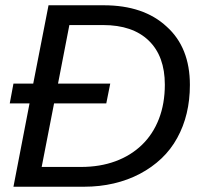

<svg xmlns="http://www.w3.org/2000/svg" viewBox="-20 -708 762 728"><path d="M373 -688Q525 -688 612 -607Q700 -528 700 -386Q700 -272 652 -185Q628 -141 592 -107Q556 -73 510.5 -49Q465 -25 411.5 -12.5Q358 0 299 0H31L92 -316H17L31 -391H106L164 -688ZM200 -391H398L383 -316H185L138 -75H287Q359 -75 417.5 -96.5Q476 -118 518 -158.5Q560 -199 582.5 -257Q605 -315 605 -387Q605 -495 544 -554Q483 -613 371 -613H243Z"/></svg>

Font: Libra Sans Modern
Style: Italic
Weight: 400
Italic angle: -12°
Foundry: Stefan Peev, Context Ltd
Version: Version 1.000